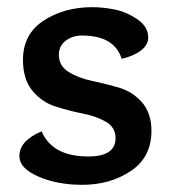

<svg xmlns="http://www.w3.org/2000/svg" viewBox="-20 -505 477 535"><path d="M319 -341Q299 -406 208 -406Q182 -406 163 -391.5Q144 -377 144 -352Q144 -322 170.5 -305Q197 -288 235 -280Q273 -272 311 -261Q349 -250 375.5 -220Q402 -190 402 -140Q402 -67 344.5 -28.5Q287 10 209 10Q140 10 87 -13Q34 -36 34 -70Q34 -113 96 -139Q126 -69 226 -69Q302 -69 302 -120Q302 -150 275.5 -165.5Q249 -181 211 -188.5Q173 -196 135 -208Q97 -220 70.5 -252Q44 -284 44 -338Q44 -410 101.5 -447.5Q159 -485 237 -485Q267 -485 299.5 -478.5Q332 -472 362.5 -451.5Q393 -431 393 -400Q393 -380 373 -364.5Q353 -349 319 -341Z"/></svg>

Font: Overlock
Style: Bold
Weight: 700
Designer: Dario Muhafara
Foundry: Dario Manuel Muhafara
Version: Version 1.001